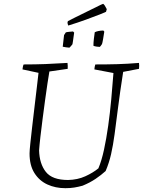

<svg xmlns="http://www.w3.org/2000/svg" viewBox="-20 -978 750 1007"><path d="M323 9Q271 9 228.5 -10.5Q186 -30 160.5 -70.5Q135 -111 135 -173Q135 -187 139 -225.5Q143 -264 149 -315.5Q155 -367 161.5 -421.5Q168 -476 173.5 -522.5Q179 -569 182 -596L98 -614Q99 -621 100 -627.5Q101 -634 104 -640Q165 -640 218 -642Q271 -644 334 -648Q336 -633 335 -617L239 -603Q235 -580 229 -540.5Q223 -501 216.5 -453Q210 -405 203.5 -355Q197 -305 192 -261.5Q187 -218 185 -189Q187 -119 220.5 -76.5Q254 -34 337 -34Q387 -35 427.5 -53.5Q468 -72 496 -95Q513 -135 525.5 -193Q538 -251 547.5 -318.5Q557 -386 563.5 -457Q570 -528 575 -595L475 -614Q476 -629 480 -640Q542 -640 595 -641.5Q648 -643 709 -648Q710 -641 710 -633Q710 -625 709 -617L626 -601Q609 -492 599 -412.5Q589 -333 581 -274Q573 -215 562.5 -169Q552 -123 534 -81Q511 -60 481.5 -40Q452 -20 413 -4Q391 2 370 5.5Q349 9 323 9ZM470 -738Q470 -755 472.5 -775.5Q475 -796 477 -809Q493 -817 522 -818L527 -812Q524 -792 520.5 -772Q517 -752 515 -747Q513 -744 509.5 -739Q506 -734 503 -732Q498 -732 487 -733.5Q476 -735 470 -738ZM309 -733 316 -794Q318 -797 321 -801.5Q324 -806 325 -808Q330 -810 341.5 -811Q353 -812 363 -813L369 -807Q368 -799 366 -786Q364 -773 362.5 -761Q361 -749 360 -746Q352 -735 344 -728Q338 -728 325.5 -730Q313 -732 309 -733ZM338 -844Q334 -853 334 -860L336 -867L371 -885L509 -953L521 -958Q529 -953 540 -930L536 -916Q533 -914 504 -902.5Q475 -891 431 -875Q387 -859 338 -844Z"/></svg>

Font: Labrada Lght
Style: Italic
Weight: 300
Italic angle: -7°
Designer: Mercedes Jáuregui
Foundry: Omnibus-Type Team
Version: Version 1.000; ttfautohint (v1.8.4.7-5d5b)